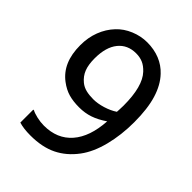

<svg xmlns="http://www.w3.org/2000/svg" viewBox="-216 -853 977 977"><g transform="rotate(45 273.0 -364.0)"><path d="M101.1 -673.3Q131.3 -705.6 174.8 -723.6Q218.3 -741.7 263.7 -741.7Q313.5 -741.7 354.5 -725.1Q395.5 -708.5 425.3 -676.3Q464.4 -635.3 484.4 -569.6Q504.4 -503.9 504.4 -407.2Q504.4 -314.9 483.9 -234.6Q463.4 -154.3 424.3 -102.1Q380.9 -43.9 321.8 -14.9Q262.7 14.2 178.2 14.2Q128.9 14.2 95.7 3.9V-89.4H100.6Q113.8 -82 139.9 -75.9Q166 -69.8 191.4 -69.8Q286.6 -69.8 341.6 -132.8Q396.5 -195.8 403.8 -313Q364.3 -286.1 328.9 -274.2Q293.5 -262.2 252.4 -262.2Q209.5 -262.2 176.8 -271.5Q144 -280.8 111.8 -305.2Q72.3 -335 52.5 -380.9Q32.7 -426.8 32.7 -490.7Q32.7 -545.4 50.5 -592Q68.4 -638.7 101.1 -673.3ZM355 -621.1Q334 -643.6 312.3 -652.8Q290.5 -662.1 263.2 -662.1Q202.1 -662.1 167 -618.7Q131.8 -575.2 131.8 -494.6Q131.8 -448.7 143.6 -418.9Q155.3 -389.2 181.6 -367.7Q199.2 -353.5 221.9 -347.9Q244.6 -342.3 273.9 -342.3Q305.2 -342.3 341.3 -353.3Q377.4 -364.3 404.3 -382.3Q404.3 -386.2 405.3 -399.9Q406.2 -413.6 406.2 -428.2Q406.2 -566.9 355 -621.1Z"/></g></svg>

Font: SG Kara Bold
Style: Regular
Weight: 400
Designer: Damoon Khanjanzadeh
Version: Version 1.000